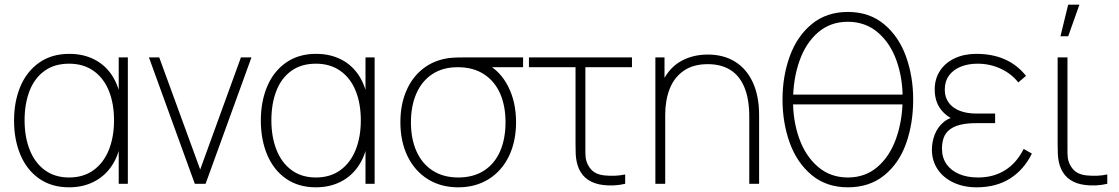

<svg xmlns="http://www.w3.org/2000/svg" viewBox="-20 -785 4779 820"><path d="M275 15Q200.5 15 147.5 -22Q94.5 -59 67.2 -123.8Q40 -188.5 40 -270Q40 -351.5 67.2 -416Q94.5 -480.5 147.8 -517.8Q201 -555 276 -555Q336 -555 383 -531Q430 -507 459.2 -461.8Q488.5 -416.5 497 -355L487 -328V-540H526V0H487V-214L497 -187Q488.5 -124.5 458.8 -79Q429 -33.5 381.8 -9.2Q334.5 15 275 15ZM275 -27Q336.5 -27 379.8 -58.5Q423 -90 445 -145.2Q467 -200.5 467 -271Q467 -342.5 445 -397Q423 -451.5 379.8 -482.2Q336.5 -513 275 -513Q212.5 -513 169.8 -482Q127 -451 106 -396.2Q85 -341.5 85 -271Q85 -200.5 106.8 -145.2Q128.5 -90 171.2 -58.5Q214 -27 275 -27Z M812 0 616 -540H660L835 -61L1009 -540H1054L858 0Z M1329 15Q1254.5 15 1201.5 -22Q1148.5 -59 1121.2 -123.8Q1094 -188.5 1094 -270Q1094 -351.5 1121.2 -416Q1148.5 -480.5 1201.8 -517.8Q1255 -555 1330 -555Q1390 -555 1437 -531Q1484 -507 1513.2 -461.8Q1542.5 -416.5 1551 -355L1541 -328V-540H1580V0H1541V-214L1551 -187Q1542.5 -124.5 1512.8 -79Q1483 -33.5 1435.8 -9.2Q1388.5 15 1329 15ZM1329 -27Q1390.5 -27 1433.8 -58.5Q1477 -90 1499 -145.2Q1521 -200.5 1521 -271Q1521 -342.5 1499 -397Q1477 -451.5 1433.8 -482.2Q1390.5 -513 1329 -513Q1266.5 -513 1223.8 -482Q1181 -451 1160 -396.2Q1139 -341.5 1139 -271Q1139 -200.5 1160.8 -145.2Q1182.5 -90 1225.2 -58.5Q1268 -27 1329 -27Z M1937 15Q1862.5 15 1806.5 -20.2Q1750.5 -55.5 1720.2 -118.5Q1690 -181.5 1690 -263Q1690 -337.5 1715 -396.2Q1740 -455 1786.5 -491.5Q1833 -528 1897 -537Q1913 -539 1935.2 -539.5Q1957.5 -540 1977 -540H2214V-498H2036L2058 -512Q2116.5 -482 2150.2 -415.8Q2184 -349.5 2184 -263Q2184 -181.5 2153.8 -118.5Q2123.5 -55.5 2067.5 -20.2Q2011.5 15 1937 15ZM1937 -27Q2001.5 -27 2047 -56.2Q2092.5 -85.5 2115.8 -138.8Q2139 -192 2139 -263Q2139 -333 2115.8 -385.8Q2092.5 -438.5 2047 -468Q2001.5 -497.5 1937 -498Q1872 -498.5 1826.5 -468.5Q1781 -438.5 1758 -385Q1735 -331.5 1735 -263Q1735 -191.5 1759 -138.2Q1783 -85 1828.5 -56Q1874 -27 1937 -27Z M2555 5Q2518.5 0.5 2492.8 -16.2Q2467 -33 2453 -63Q2446 -78.5 2442.8 -94.8Q2439.5 -111 2438.8 -127.2Q2438 -143.5 2438 -171Q2438 -173 2438 -175Q2438 -177 2438 -179V-498H2239V-540H2679V-498H2480V-179V-158Q2479.5 -128.5 2481.2 -112.8Q2483 -97 2491 -81Q2502 -60 2518.5 -49.5Q2535 -39 2560 -36Q2609.5 -31 2650 -40V0Q2626 5.5 2601.2 6.8Q2576.5 8 2555 5Z M3180 -286Q3180 -362 3159.2 -412Q3138.5 -462 3099 -486.5Q3059.5 -511 3003 -511Q2940 -511 2899.2 -482.2Q2858.5 -453.5 2839.8 -404.8Q2821 -356 2821 -295L2782 -294Q2782 -382.5 2811.5 -440.5Q2841 -498.5 2890.8 -525.2Q2940.5 -552 3003 -552Q3071 -552 3120.2 -521Q3169.5 -490 3195.8 -431.8Q3222 -373.5 3222 -294V0H3180ZM2779 0V-540H2818V-430H2821V0Z M3346 -339V-381H3855V-339ZM3601 15Q3509.5 15 3446.5 -37.5Q3383.5 -90 3352.8 -175.2Q3322 -260.5 3322 -360Q3322 -459 3352.8 -544.2Q3383.5 -629.5 3446.5 -681.8Q3509.5 -734 3601 -734Q3692.5 -734 3755.5 -681.8Q3818.5 -629.5 3849.2 -544.2Q3880 -459 3880 -360Q3880 -256.5 3849.5 -171.5Q3819 -86.5 3756 -35.8Q3693 15 3601 15ZM3601 -27Q3675.5 -27 3728 -72.5Q3780.5 -118 3807.2 -193.8Q3834 -269.5 3835 -360Q3836 -449.5 3809.2 -525.2Q3782.5 -601 3729 -646.5Q3675.5 -692 3601 -692Q3526.5 -692 3474 -646.8Q3421.5 -601.5 3394.8 -526Q3368 -450.5 3367 -360Q3366 -270.5 3393 -194.5Q3420 -118.5 3473.2 -72.8Q3526.5 -27 3601 -27Z M4151 15Q4234 15 4293.2 -22.2Q4352.5 -59.5 4387 -129L4352 -149Q4322 -89 4272.5 -58Q4223 -27 4157 -27Q4111 -27 4076.2 -41.8Q4041.5 -56.5 4022.2 -84.2Q4003 -112 4003 -150Q4003 -183 4014.2 -205.5Q4025.5 -228 4051 -241.2Q4076.5 -254.5 4119 -258Q4126.5 -258.5 4134.2 -258.8Q4142 -259 4150 -259H4230V-300H4151Q4109 -300 4078.5 -312Q4048 -324 4031.5 -347Q4015 -370 4015 -402Q4015 -438 4033.5 -463Q4052 -488 4083.8 -500.5Q4115.5 -513 4155 -513Q4208 -513 4254 -491.5Q4300 -470 4329 -433L4362 -461Q4324.5 -508 4271.5 -531.5Q4218.5 -555 4150 -555Q4098 -555 4057.8 -536.2Q4017.5 -517.5 3994.8 -483Q3972 -448.5 3972 -403Q3972 -353 3997.2 -319Q4022.5 -285 4068 -268L4074 -288Q4035.5 -285 4010 -263.5Q3984.5 -242 3972.2 -210.5Q3960 -179 3960 -146Q3960 -98.5 3984.5 -62Q4009 -25.5 4052.5 -5.2Q4096 15 4151 15Z M4542 -765 4509 -630H4542L4590 -765ZM4614 5Q4577.5 0.5 4551.8 -16.2Q4526 -33 4512 -63Q4505 -78.5 4501.8 -94.8Q4498.5 -111 4497.8 -127.2Q4497 -143.5 4497 -171Q4497 -173 4497 -175Q4497 -177 4497 -179V-540H4539V-179V-158Q4538.5 -128.5 4540.2 -112.8Q4542 -97 4550 -81Q4561 -60 4577.5 -49.5Q4594 -39 4619 -36Q4668.5 -31 4709 -40V0Q4685 5.5 4660.2 6.8Q4635.5 8 4614 5Z"/></svg>

Font: Hauora
Style: Regular
Weight: 400
Designer: Wayne Shih
Foundry: WCYS
Version: Version 1.001